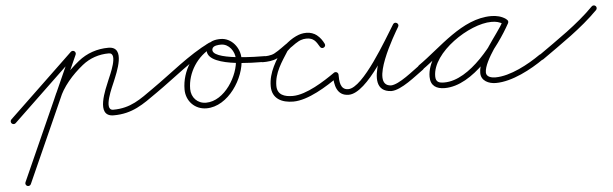

<svg xmlns="http://www.w3.org/2000/svg" viewBox="-53 -407 2608 817"><g transform="rotate(-5 1251.0 2.0)"><path d="M-8.7 8.3C-4.1 13.1 3.5 13.3 8.3 8.7C51.3 -32.4 94.3 -73.4 137.3 -114.5C186.6 -161.6 236 -208.7 285.3 -255.8C290.1 -260.4 290.3 -268 285.7 -272.8C281.1 -277.6 273.5 -277.7 268.7 -273.2C219.4 -226.1 170 -179 120.7 -131.8C77.7 -90.8 34.7 -49.7 -8.3 -8.7C-13.1 -4.1 -13.3 3.5 -8.7 8.3ZM281.9 -275.4C275.8 -278.1 268.7 -275.4 266 -269.4C186.7 -91.9 107.4 85.6 28 263.1C25.3 269.2 28.1 276.3 34.1 279C40.2 281.7 47.3 278.9 50 272.9C50 272.9 50 272.9 50 272.9C129.3 95.4 208.6 -82.1 288 -259.6C290.7 -265.6 287.9 -272.7 281.9 -275.4ZM204.2 -72.7C204.2 -72.7 204.2 -72.7 204.2 -72.7C225.5 -127.9 268.9 -176.1 314.5 -212.8C347.4 -239.3 386.8 -252.5 429 -252.5C470.8 -252.5 424.5 -157.4 417.9 -140.7C403.4 -104.6 347.5 12 427 12C507.6 12 554.3 -23.7 615.9 -67.2C621.3 -71 622.6 -78.5 618.8 -83.9C615 -89.3 607.5 -90.6 602.1 -86.8C544.8 -46.4 502 -12 427 -12C382.9 -12 432.9 -113.6 440.1 -131.7C454.1 -166.8 505.4 -276.5 429 -276.5C381.4 -276.5 336.6 -261.4 299.5 -231.5C250.5 -192.1 204.6 -140.5 181.8 -81.3C179.4 -75.1 182.5 -68.2 188.7 -65.8C194.9 -63.4 201.8 -66.5 204.2 -72.7Z M599.1 -70.2C602.9 -64.7 610.4 -63.4 615.8 -67.1C698.5 -124.3 778.5 -194.6 868.6 -238.7C875.8 -242.2 876.8 -249.2 874.2 -254.6C871.6 -260 865.5 -263.7 858.3 -260.4C786.5 -227.1 736.7 -150.4 736.7 -71.2C736.7 -21.8 773.3 16.7 823.2 16.7C916.2 16.7 989.6 -98.2 989.6 -182.5C989.6 -227.5 954.9 -272 908 -272C884.8 -272 856.4 -266.9 847.7 -242C847.7 -242 847.7 -242 847.7 -242C847.7 -242 847.7 -242 847.7 -242C816.8 -155.4 1049.3 -159.1 1090 -159C1096.6 -159 1102 -164.4 1102 -171C1102 -177.6 1096.6 -183 1090 -183C1090 -183 1090 -183 1090 -183C1066.6 -183 852.4 -183.7 870.3 -234C870.3 -234 870.3 -234 870.3 -234C870.3 -234 870.3 -234 870.3 -234C874.9 -247.1 896.6 -248 908 -248C941.5 -248 965.6 -214.2 965.6 -182.5C965.6 -111.7 902.5 -7.3 823.2 -7.3C786.5 -7.3 760.7 -34.9 760.7 -71.2C760.7 -141.1 805 -209.2 868.4 -238.6C875.6 -241.9 876.6 -249.1 874 -254.5C871.4 -260 865.2 -263.7 858.1 -260.3C766.8 -215.6 685.9 -144.8 602.2 -86.9C596.7 -83.1 595.4 -75.6 599.1 -70.2Z M1076 -183C1069.4 -183 1064 -177.6 1064 -171C1064 -162.5 1070.9 -158 1078.6 -158C1099 -158 1123.2 -159.8 1141.6 -169.4C1141.6 -169.4 1141.6 -169.4 1141.6 -169.4C1141.6 -169.4 1141.6 -169.4 1141.6 -169.4C1165.2 -181.8 1186.1 -199.5 1208.5 -213.9C1208.5 -213.9 1208.6 -214 1208.8 -214.1C1208.9 -214.2 1209 -214.3 1209.1 -214.3C1229.9 -229.4 1246.9 -242.4 1274.3 -242.4C1299.7 -242.4 1315.9 -224.3 1326.2 -202.8C1329.5 -196 1336.7 -195.6 1342.1 -198.5C1347.6 -201.4 1351.2 -207.7 1347.3 -214.2C1328.2 -245.7 1313.1 -265.9 1271.6 -265.9C1232.4 -265.9 1196.5 -238.6 1169.7 -212.6C1169.6 -212.6 1169.2 -212.1 1168.7 -211.5C1168.3 -211 1167.9 -210.4 1167.8 -210.4C1137 -161.5 1103.2 -113.6 1103.2 -53C1103.2 0.7 1145.1 20.3 1193.4 20.3C1257.4 20.3 1339.5 -31.9 1389.9 -67.2C1395.3 -71 1396.6 -78.5 1392.8 -83.9C1389 -89.3 1381.5 -90.6 1376.1 -86.8C1376.1 -86.8 1376.1 -86.8 1376.1 -86.8C1330.4 -54.8 1251.6 -3.7 1193.4 -3.7C1158.7 -3.7 1127.2 -13.3 1127.2 -53C1127.2 -108.3 1160 -152.9 1188.2 -197.6C1188.2 -197.7 1187.7 -197.1 1187.2 -196.5C1186.8 -195.9 1186.3 -195.3 1186.3 -195.4C1208.2 -216.5 1239.3 -241.9 1271.6 -241.9C1304 -241.9 1312.3 -225.6 1326.7 -201.8C1330.7 -195.3 1337.6 -194.7 1342.7 -197.5C1347.8 -200.2 1351.1 -206.3 1347.8 -213.2C1333.4 -243.2 1309.2 -266.4 1274.3 -266.4C1241.3 -266.4 1220.1 -252 1194.9 -233.7C1194.9 -233.7 1195.1 -233.8 1195.2 -233.9C1195.4 -234 1195.5 -234.1 1195.5 -234.1C1173.7 -220.1 1153.3 -202.7 1130.4 -190.6C1130.4 -190.6 1130.4 -190.6 1130.4 -190.6C1130.4 -190.6 1130.4 -190.6 1130.4 -190.6C1115.7 -182.9 1094.9 -182 1078.6 -182C1077.4 -182 1082.2 -182.1 1085.6 -177.8C1086.7 -176.5 1087.4 -175 1087.7 -173.4C1088.1 -171.6 1088 -169.4 1088 -171C1088 -177.6 1082.6 -183 1076 -183Z M1371 -77C1371 -77 1371 -77 1371 -77C1371 -34.9 1380 12 1431 12C1511.3 12 1621.6 -188.6 1665.1 -257.6C1669.4 -264.3 1666.3 -270.8 1661.1 -274C1656 -277.1 1648.7 -276.9 1644.7 -270.1C1617.9 -225.2 1480.7 5.4 1612.4 12C1612.4 12 1612.6 12 1612.7 12C1612.8 12 1613 12 1613 12C1655.7 12 1720.4 -43 1754.9 -67.2C1760.3 -71 1761.6 -78.5 1757.8 -83.9C1754 -89.3 1746.5 -90.6 1741.1 -86.8C1712.2 -66.6 1647.8 -12 1613 -12C1613 -12 1613.1 -12 1613.3 -12C1613.5 -12 1613.6 -12 1613.6 -12C1520.4 -16.6 1649.1 -230.6 1665.3 -257.9C1669.4 -264.6 1666.3 -271.1 1661.3 -274.2C1656.2 -277.3 1649.1 -277.1 1644.9 -270.4C1607.1 -210.6 1494.6 -12 1431 -12C1396.1 -12 1395 -49.7 1395 -77C1395 -83.6 1389.6 -89 1383 -89C1376.4 -89 1371 -83.6 1371 -77Z M1752.8 -67.1C1752.8 -67.1 1752.8 -67.1 1752.8 -67.1C1844.8 -131 1946 -244.8 2063.6 -244.8C2080.5 -244.8 2098.1 -241.2 2112 -231.2C2118.2 -226.8 2124.8 -229.9 2128.1 -235.1C2131.5 -240.3 2131.6 -247.6 2125 -251.4C2104.1 -263.5 2087.1 -268.1 2062.3 -268.1C1954.1 -268.1 1780.1 -150.4 1780.1 -34.2C1780.1 4.5 1805 19.3 1840.7 19.3C1961.8 19.3 2080.2 -136.7 2132.5 -232.2C2136.4 -239.3 2133 -245.6 2127.8 -248.5C2122.5 -251.4 2115.3 -250.8 2111.5 -243.8C2078.3 -183.3 1996.3 -98.5 1996.3 -31.6C1996.3 2.7 2029.4 16.7 2059 16.7C2128.7 16.7 2212.1 -28.1 2267.9 -67.2C2273.3 -71 2274.6 -78.5 2270.8 -83.9C2267 -89.3 2259.5 -90.6 2254.1 -86.8C2202.6 -50.8 2123.4 -7.3 2059 -7.3C2043.6 -7.3 2020.3 -12 2020.3 -31.6C2020.3 -83.4 2104 -180.2 2132.5 -232.2C2136.4 -239.2 2133 -245.6 2127.8 -248.5C2122.5 -251.4 2115.3 -250.8 2111.5 -243.8C2064.1 -157.2 1951.1 -4.7 1840.7 -4.7C1818.2 -4.7 1804.1 -9.2 1804.1 -34.2C1804.1 -136.6 1967.8 -244.1 2062.3 -244.1C2083 -244.1 2095.8 -240.6 2113 -230.6C2119.6 -226.8 2125.9 -229.6 2129.1 -234.5C2132.2 -239.4 2132.2 -246.3 2126 -250.8C2107.9 -263.7 2085.6 -268.8 2063.6 -268.8C1938.5 -268.8 1836.2 -154.2 1739.2 -86.9C1733.7 -83.1 1732.4 -75.6 1736.1 -70.2C1739.9 -64.7 1747.4 -63.4 1752.8 -67.1Z M2251.2 -68.7C2255.1 -63.3 2262.5 -62 2268 -65.9C2350.7 -124.7 2439.2 -183.1 2510.6 -255.6C2515.2 -260.3 2515.1 -267.9 2510.4 -272.6C2505.7 -277.2 2498.1 -277.1 2493.4 -272.4C2493.4 -272.4 2493.4 -272.4 2493.4 -272.4C2423.1 -200.9 2335.6 -143.4 2254 -85.4C2248.6 -81.6 2247.4 -74.1 2251.2 -68.7Z"/></g></svg>

Font: FRB American Cursive Guidelines Arrows Light
Style: Italic
Weight: 300
Italic angle: -25°
Version: Version 2.0;Modular Font Editor K font №1